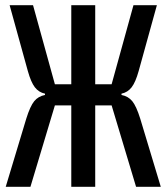

<svg xmlns="http://www.w3.org/2000/svg" viewBox="-20 -718 640 738"><path d="M254 0V-313H191L97 0H2L81 -262Q96 -310 111.5 -329Q127 -348 153 -353V-358Q129 -363 114 -382.5Q99 -402 87 -445L17 -698H107L191 -394H254V-698H346V-394H409L493 -698H583L513 -445Q501 -402 486 -382.5Q471 -363 447 -358V-353Q473 -348 488.5 -329Q504 -310 519 -262L598 0H503L409 -313H346V0Z"/></svg>

Font: IBM Plex Mono Text
Style: Regular
Weight: 450
Designer: Mike Abbink, Paul van der Laan, Pieter van Rosmalen
Foundry: Bold Monday
Version: Version 2.000